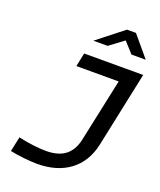

<svg xmlns="http://www.w3.org/2000/svg" viewBox="-160 -980 909 1088"><g transform="rotate(20 294.5 -435.5)"><path d="M217 -77C177 -77 111 -84 51 -98L32 -9C77 1 148 9 197 9C352 9 462 -69 493 -215L589 -670H233L216 -588H471L390 -208C369 -110 305 -77 217 -77ZM257 -756H343L429 -820L487 -756H573L469 -880H415Z"/></g></svg>

Font: LT Wave
Style: Italic
Weight: 400
Designer: Daniel Lyons
Version: Version 2.5 (Glyphs App)